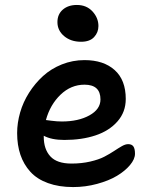

<svg xmlns="http://www.w3.org/2000/svg" viewBox="-20 -735 617 782"><path d="M310.1 -564.9Q268.6 -564.9 241.2 -587.9Q213.9 -610.8 213.9 -645Q213.9 -676.8 235.8 -695.8Q257.8 -714.8 293 -714.8Q332.5 -714.8 356.7 -688.5Q380.9 -662.1 380.9 -628.9Q380.9 -603 363.3 -584Q345.7 -564.9 310.1 -564.9ZM277.8 26.9Q219.7 26.9 175.3 10.7Q130.9 -5.4 103.8 -35.2Q76.7 -64.9 63.2 -104.5Q49.8 -144 49.8 -192.9Q49.8 -234.4 62 -276.9Q74.2 -319.3 98.4 -357.4Q122.6 -395.5 155.3 -425.3Q188 -455.1 231.9 -472.7Q275.9 -490.2 324.2 -490.2Q401.9 -490.2 447 -449.7Q492.2 -409.2 492.2 -332Q492.2 -278.8 458.5 -240.5Q424.8 -202.1 369.1 -183.6Q313.5 -165 242.2 -165Q189.9 -165 158.2 -182.1V-178.2Q158.2 -127.4 185.1 -98.1Q211.9 -68.8 271 -68.8Q312 -68.8 347.2 -76.9Q382.3 -85 404.8 -96.7Q427.2 -108.4 444.8 -120.1Q462.4 -131.8 476.6 -139.9Q490.7 -147.9 502 -147.9Q516.6 -147.9 523.2 -138.7Q529.8 -129.4 529.8 -108.9Q529.8 -86.9 509.5 -62.7Q489.3 -38.6 456.3 -18.8Q423.3 1 375.7 13.9Q328.1 26.9 277.8 26.9ZM324.2 -390.1Q269 -390.1 226.6 -349.4Q184.1 -308.6 167 -246.1L189.5 -243.2Q211.9 -240.2 231.9 -240.2Q299.3 -240.2 344.2 -265.1Q389.2 -290 389.2 -330.1Q389.2 -390.1 324.2 -390.1Z"/></svg>

Font: Shantell Sans Bouncy
Style: Regular
Weight: 500
Designer: Stephen Nixon, Anya Danilova, Shantell Martin
Foundry: Arrow Type
Version: Version 1.006;[9816181b4]